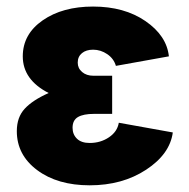

<svg xmlns="http://www.w3.org/2000/svg" viewBox="-20 -552 571 580"><path d="M318.8 -208H264.2Q231.9 -208 215.6 -198.5Q199.2 -189 199.2 -166Q199.2 -146 212.4 -133.1Q225.6 -120.1 251 -120.1Q283.7 -120.1 309.1 -137.2Q334.5 -154.3 338.9 -181.2L502 -151.9Q493.2 -86.4 421.4 -39.3Q349.6 7.8 251 7.8Q153.8 7.8 92.3 -38.1Q30.8 -84 30.8 -155.8Q30.8 -197.8 54.7 -223.6Q78.6 -249.5 127 -271Q48.8 -311 48.8 -381.8Q48.8 -448.7 108.9 -490.5Q168.9 -532.2 261.2 -532.2Q355.5 -532.2 419.4 -488.3Q483.4 -444.3 490.2 -381.8L330.1 -353Q323.7 -375 304 -388.4Q284.2 -401.9 261.2 -401.9Q240.2 -401.9 227.5 -391.4Q214.8 -380.9 214.8 -362.8Q214.8 -345.7 228 -334.5Q241.2 -323.2 262.2 -323.2H318.8Z"/></svg>

Font: LT Superior Black
Style: Regular
Weight: 900
Designer: Daniel Lyons
Foundry: LyonsType
Version: Version 2.005